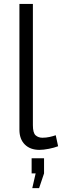

<svg xmlns="http://www.w3.org/2000/svg" viewBox="-20 -750 313 969"><path d="M78 -730H146V-117.9Q146 -79 159.8 -67Q173.5 -54.9 194.3 -54.9Q212.4 -54.9 230.4 -58.8Q248.3 -62.8 261.3 -67.5L273.3 -11.9Q253.9 -4.4 226.6 1Q199.2 6.4 178.9 6.4Q132.6 6.4 105.3 -20.7Q78 -47.8 78 -95.3ZM142.9 199.5 159.9 125.2H139.6V48.6H202.3V125.2L177.3 199.5Z"/></svg>

Font: Raleway Thin
Style: Regular
Weight: 100
Designer: Matt McInerney, Pablo Impallari, Rodrigo Fuenzalida
Foundry: Matt McInerney, Pablo Impallari, Rodrigo Fuenzalida
Version: Version 4.026